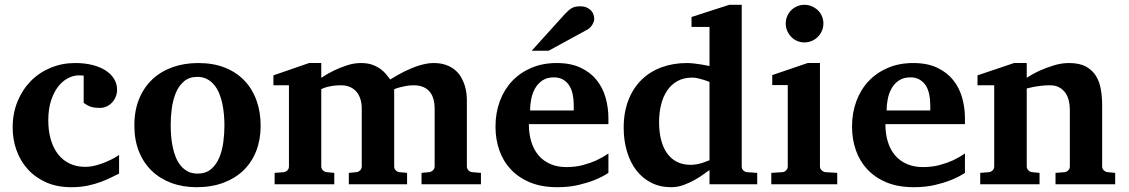

<svg xmlns="http://www.w3.org/2000/svg" viewBox="-20 -760 4656 792"><path d="M471.2 -43.9Q458.5 -38.1 440.2 -28.8Q421.9 -19.5 397.7 -10.3Q373.5 -1 342.8 5.6Q312 12.2 273.9 12.2Q215.3 12.2 170.4 -7.8Q125.5 -27.8 94.7 -61.8Q64 -95.7 48.1 -140.1Q32.2 -184.6 32.2 -233.9Q32.2 -293 52.5 -342Q72.8 -391.1 107.7 -426.3Q142.6 -461.4 189.5 -480.7Q236.3 -500 290 -500Q329.6 -500 361.3 -491.9Q393.1 -483.9 415.8 -469.2Q438.5 -454.6 450.7 -434.3Q462.9 -414.1 462.9 -390.1Q462.9 -373 456.8 -359.4Q450.7 -345.7 440.9 -335.7Q431.2 -325.7 418.5 -320.3Q405.8 -314.9 392.1 -314.9Q376.5 -314.9 366 -316.9Q355.5 -318.8 348.1 -322Q340.8 -325.2 335.4 -328.9Q330.1 -332.5 325.2 -335.9V-448.2Q318.8 -448.2 315.2 -448.7Q311.5 -449.2 306.2 -449.2Q283.2 -449.2 260.5 -437.5Q237.8 -425.8 219.7 -402.6Q201.7 -379.4 190.4 -344.5Q179.2 -309.6 179.2 -263.2Q179.2 -219.2 189.7 -183.8Q200.2 -148.4 219.7 -123.5Q239.3 -98.6 267.6 -85.2Q295.9 -71.8 331.1 -71.8Q354 -71.8 377 -78.1Q399.9 -84.5 419.2 -92.8Q438.5 -101.1 452.4 -109.1Q466.3 -117.2 471.2 -121.1Z M905.8 -242.2Q905.8 -263.2 903.8 -286.4Q901.9 -309.6 897.2 -332Q892.6 -354.5 884.3 -374.5Q876 -394.5 863.5 -409.7Q851.1 -424.8 834 -433.8Q816.9 -442.9 793.9 -442.9Q760.3 -442.9 738.8 -424.3Q717.3 -405.8 705.3 -376.7Q693.4 -347.7 688.7 -313Q684.1 -278.3 684.1 -246.1Q684.1 -224.6 685.8 -201.2Q687.5 -177.7 692.1 -155.3Q696.8 -132.8 704.6 -112.8Q712.4 -92.8 724.9 -77.4Q737.3 -62 754.4 -53Q771.5 -43.9 794.9 -43.9Q829.1 -43.9 850.6 -62.3Q872.1 -80.6 884.3 -109.4Q896.5 -138.2 901.1 -173.3Q905.8 -208.5 905.8 -242.2ZM1055.2 -241.2Q1055.2 -185.1 1037.4 -138.4Q1019.5 -91.8 985.4 -58.3Q951.2 -24.9 902.1 -6.3Q853 12.2 791 12.2Q733.9 12.2 686.8 -5.4Q639.6 -22.9 605.7 -55.7Q571.8 -88.4 553 -135.5Q534.2 -182.6 534.2 -242.2Q534.2 -303.7 553.7 -351.6Q573.2 -399.4 608.2 -432.4Q643.1 -465.3 691.4 -482.7Q739.7 -500 797.9 -500Q859.9 -500 907.7 -481Q955.6 -461.9 988.3 -427.5Q1021 -393.1 1038.1 -345.7Q1055.2 -298.3 1055.2 -241.2Z M1718.8 0V-46.9L1750 -49.8Q1758.8 -50.8 1765.9 -57.4Q1772.9 -64 1772.9 -73.2V-314Q1772.9 -332 1768.6 -349.1Q1764.2 -366.2 1754.2 -379.4Q1744.1 -392.6 1727.5 -400.4Q1710.9 -408.2 1686 -408.2Q1669.9 -408.2 1655.5 -405.5Q1641.1 -402.8 1629.9 -399.9Q1617.2 -396.5 1606 -392.1V-73.2Q1606 -64 1612.3 -57.4Q1618.7 -50.8 1627.9 -49.8L1659.2 -46.9V0H1418.9V-46.9L1449.7 -49.8Q1459 -50.8 1465.6 -57.4Q1472.2 -64 1472.2 -73.2V-314Q1472.2 -332 1467.3 -349.1Q1462.4 -366.2 1452.1 -379.4Q1441.9 -392.6 1425.5 -400.4Q1409.2 -408.2 1385.7 -408.2Q1365.2 -408.2 1349.9 -405.5Q1334.5 -402.8 1324.7 -399.9Q1313 -396.5 1305.2 -392.1V-73.2Q1305.2 -64 1312 -57.4Q1318.8 -50.8 1328.1 -49.8L1358.9 -46.9V0H1112.8V-46.9L1149.9 -49.8Q1159.2 -50.8 1165.5 -57.4Q1171.9 -64 1171.9 -73.2V-408.2H1107.9V-449.2L1254.9 -500H1305.2V-439Q1330.6 -456.1 1357.9 -469.2Q1381.3 -480.5 1410.4 -490.2Q1439.5 -500 1468.8 -500Q1497.1 -500 1517.1 -492.4Q1537.1 -484.9 1551 -474.4Q1564.9 -463.9 1574 -452.1Q1583 -440.4 1589.8 -432.1Q1619.1 -450.7 1649.4 -465.8Q1662.6 -472.2 1677.2 -478.3Q1691.9 -484.4 1707.3 -489.3Q1722.7 -494.1 1738 -497.1Q1753.4 -500 1768.1 -500Q1798.3 -500 1820.3 -491.9Q1842.3 -483.9 1857.7 -470.7Q1873 -457.5 1882.3 -441.2Q1891.6 -424.8 1897 -407.7Q1902.3 -390.6 1904.1 -374.8Q1905.8 -358.9 1905.8 -347.2V-73.2Q1905.8 -64 1912.4 -57.4Q1918.9 -50.8 1927.7 -49.8L1963.9 -46.9V0Z M2346.7 -326.2Q2346.7 -350.1 2342.3 -371.1Q2337.9 -392.1 2327.9 -407.5Q2317.9 -422.9 2302.2 -431.9Q2286.6 -440.9 2264.6 -440.9Q2236.8 -440.9 2218 -428.5Q2199.2 -416 2187.7 -396.2Q2176.3 -376.5 2171.4 -352.1Q2166.5 -327.6 2166.5 -304.2H2346.7ZM2489.7 -46.9Q2463.9 -29.8 2431.6 -17.1Q2403.8 -5.9 2365.2 3.2Q2326.7 12.2 2278.8 12.2Q2214.8 12.2 2167.2 -7.3Q2119.6 -26.9 2087.6 -60.8Q2055.7 -94.7 2039.8 -140.1Q2023.9 -185.5 2023.9 -237.8Q2023.9 -294.4 2041.7 -342.5Q2059.6 -390.6 2092.5 -425.5Q2125.5 -460.4 2172.1 -480.2Q2218.8 -500 2275.9 -500Q2334.5 -500 2375.2 -480.7Q2416 -461.4 2441.4 -429.4Q2466.8 -397.5 2478.3 -356.4Q2489.7 -315.4 2489.7 -272V-248H2161.6Q2161.6 -207 2171.9 -174.3Q2182.1 -141.6 2201.9 -118.7Q2221.7 -95.7 2250.5 -83.3Q2279.3 -70.8 2315.9 -70.8Q2354 -70.8 2385.5 -79.3Q2417 -87.9 2440.4 -98.6Q2467.3 -111.3 2489.7 -127ZM2431.2 -681.2Q2431.2 -676.3 2429 -670.2Q2426.8 -664.1 2423.3 -658.2Q2419.9 -652.3 2415 -647.2Q2410.2 -642.1 2405.3 -639.2L2243.2 -550.8H2173.3L2310.1 -702.1Q2318.8 -711.4 2325.9 -717.5Q2333 -723.6 2340.1 -727.3Q2347.2 -731 2355 -732.4Q2362.8 -733.9 2373 -733.9Q2389.2 -733.9 2400.1 -729Q2411.1 -724.1 2418.2 -716.6Q2425.3 -709 2428.2 -699.5Q2431.2 -689.9 2431.2 -681.2Z M2906.7 -421.9Q2895 -426.8 2882.3 -430.7Q2871.6 -434.1 2859.1 -437Q2846.7 -439.9 2835.4 -439.9Q2800.8 -439.9 2774.9 -425.8Q2749 -411.6 2732.2 -386.7Q2715.3 -361.8 2707 -328.1Q2698.7 -294.4 2698.7 -255.9Q2698.7 -216.3 2706.8 -184.1Q2714.8 -151.9 2731 -128.7Q2747.1 -105.5 2771.5 -92.8Q2795.9 -80.1 2828.6 -80.1Q2842.3 -80.1 2856.2 -82.8Q2870.1 -85.4 2881.3 -89.4Q2894.5 -93.8 2906.7 -99.1ZM2906.7 0V-58.1Q2900.9 -55.2 2885.7 -43.7Q2870.6 -32.2 2849.1 -19.8Q2827.6 -7.3 2801.8 2.4Q2775.9 12.2 2748.5 12.2Q2702.6 12.2 2666.3 -6.3Q2629.9 -24.9 2604.7 -57.6Q2579.6 -90.3 2566.2 -135.3Q2552.7 -180.2 2552.7 -232.9Q2552.7 -297.4 2572.3 -347.2Q2591.8 -397 2626.5 -430.9Q2661.1 -464.8 2709 -482.4Q2756.8 -500 2813.5 -500Q2827.6 -500 2844 -498Q2860.4 -496.1 2874.5 -493.7Q2890.6 -491.2 2906.7 -487.8V-648.9H2832.5V-689.9L2988.3 -740.2H3039.6V-73.2Q3039.6 -64 3045.9 -57.4Q3052.2 -50.8 3061.5 -49.8L3103.5 -46.9V0Z M3161.6 0V-46.9L3207.5 -49.8Q3216.3 -50.8 3222.9 -57.4Q3229.5 -64 3229.5 -73.2V-409.2H3165.5V-450.2L3311.5 -500H3362.3V-73.2Q3362.3 -64 3369.4 -57.4Q3376.5 -50.8 3385.3 -49.8L3433.6 -46.9V0ZM3376.5 -663.1Q3376.5 -647 3370.4 -632.8Q3364.3 -618.7 3353.5 -607.9Q3342.8 -597.2 3328.6 -591.1Q3314.5 -585 3298.3 -585Q3282.2 -585 3268.1 -591.1Q3253.9 -597.2 3243.7 -607.9Q3233.4 -618.7 3227.3 -632.8Q3221.2 -647 3221.2 -663.1Q3221.2 -679.2 3227.3 -693.4Q3233.4 -707.5 3243.7 -717.8Q3253.9 -728 3268.1 -734.1Q3282.2 -740.2 3298.3 -740.2Q3314.5 -740.2 3328.6 -734.1Q3342.8 -728 3353.5 -717.8Q3364.3 -707.5 3370.4 -693.4Q3376.5 -679.2 3376.5 -663.1Z M3817.4 -326.2Q3817.4 -350.1 3813 -371.1Q3808.6 -392.1 3798.6 -407.5Q3788.6 -422.9 3772.9 -431.9Q3757.3 -440.9 3735.4 -440.9Q3707.5 -440.9 3688.7 -428.5Q3669.9 -416 3658.4 -396.2Q3647 -376.5 3642.1 -352.1Q3637.2 -327.6 3637.2 -304.2H3817.4ZM3960.4 -46.9Q3934.6 -29.8 3902.3 -17.1Q3874.5 -5.9 3835.9 3.2Q3797.4 12.2 3749.5 12.2Q3685.5 12.2 3637.9 -7.3Q3590.3 -26.9 3558.3 -60.8Q3526.4 -94.7 3510.5 -140.1Q3494.6 -185.5 3494.6 -237.8Q3494.6 -294.4 3512.5 -342.5Q3530.3 -390.6 3563.2 -425.5Q3596.2 -460.4 3642.8 -480.2Q3689.5 -500 3746.6 -500Q3805.2 -500 3845.9 -480.7Q3886.7 -461.4 3912.1 -429.4Q3937.5 -397.5 3949 -356.4Q3960.4 -315.4 3960.4 -272V-248H3632.3Q3632.3 -207 3642.6 -174.3Q3652.8 -141.6 3672.6 -118.7Q3692.4 -95.7 3721.2 -83.3Q3750 -70.8 3786.6 -70.8Q3824.7 -70.8 3856.2 -79.3Q3887.7 -87.9 3911.1 -98.6Q3938 -111.3 3960.4 -127Z M4334 0V-46.9L4371.1 -49.8Q4380.4 -50.8 4386.7 -57.4Q4393.1 -64 4393.1 -73.2V-308.1Q4393.1 -327.1 4388.7 -345.2Q4384.3 -363.3 4374.5 -377.2Q4364.7 -391.1 4349.1 -399.7Q4333.5 -408.2 4311 -408.2Q4290.5 -408.2 4272.9 -406Q4255.4 -403.8 4242.7 -401.4Q4227.5 -398.4 4215.3 -395V-73.2Q4215.3 -64 4222.2 -57.4Q4229 -50.8 4238.3 -49.8L4268.1 -46.9V0H4023.4V-46.9L4059.1 -49.8Q4068.4 -50.8 4074.7 -57.4Q4081.1 -64 4081.1 -73.2V-408.2H4012.2V-449.2L4163.1 -500H4215.3V-439Q4241.2 -456.1 4270.5 -469.2Q4295.4 -480.5 4326.7 -490.2Q4357.9 -500 4390.1 -500Q4433.1 -500 4460 -485.1Q4486.8 -470.2 4501.5 -445.8Q4516.1 -421.4 4521.2 -390.1Q4526.4 -358.9 4526.4 -326.2V-73.2Q4526.4 -64 4533.2 -57.4Q4540 -50.8 4549.3 -49.8L4580.1 -46.9V0Z"/></svg>

Font: Charis SIL
Style: Bold
Weight: 700
Foundry: SIL International
Version: Version 4.112